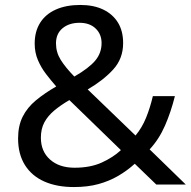

<svg xmlns="http://www.w3.org/2000/svg" viewBox="-20 -745 772 775"><path d="M304 -725Q358 -725 396.5 -706.5Q435 -688 456 -654Q477 -620 477 -571Q477 -508 436.5 -464Q396 -420 334 -384L527 -198Q553 -229 569.5 -269.5Q586 -310 597 -357H686Q670 -293 646 -238Q622 -183 584 -142L730 0H611L524 -84Q493 -56 457 -35Q421 -14 377.5 -2Q334 10 278 10Q209 10 158.5 -12.5Q108 -35 80.5 -79Q53 -123 53 -186Q53 -237 71.5 -274Q90 -311 125 -340Q160 -369 207 -396Q186 -420 166 -446Q146 -472 133 -502.5Q120 -533 120 -569Q120 -618 142 -653Q164 -688 205.5 -706.5Q247 -725 304 -725ZM260 -341Q224 -320 198.5 -298.5Q173 -277 159 -251Q145 -225 145 -189Q145 -134 182 -101Q219 -68 281 -68Q345 -68 391 -89Q437 -110 468 -139ZM301 -653Q259 -653 232.5 -631Q206 -609 206 -570Q206 -534 225 -503.5Q244 -473 280 -436Q339 -470 364.5 -500.5Q390 -531 390 -571Q390 -607 366 -630Q342 -653 301 -653Z"/></svg>

Font: malayalam25
Style: Book
Weight: 400
Designer: Jelle Bosma - Monotype Design Team
Foundry: Monotype Imaging Inc.
Version: Version 2.003